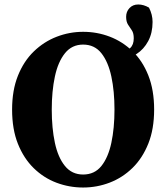

<svg xmlns="http://www.w3.org/2000/svg" viewBox="-20 -818 742 857"><path d="M351 19Q289 19 232 -2.5Q175 -24 130.5 -67.5Q86 -111 60 -176Q34 -241 34 -329Q34 -415 60 -480Q86 -545 131 -588.5Q176 -632 233 -654Q290 -676 351 -676Q413 -676 469.5 -654.5Q526 -633 571 -590Q616 -547 642 -481.5Q668 -416 668 -329Q668 -242 642 -177Q616 -112 571.5 -68.5Q527 -25 470 -3Q413 19 351 19ZM351 -39Q402 -39 432.5 -77Q463 -115 477 -180.5Q491 -246 491 -329Q491 -411 477 -476.5Q463 -542 432.5 -580.5Q402 -619 351 -619Q301 -619 270 -580.5Q239 -542 225 -476.5Q211 -411 211 -329Q211 -246 225 -180.5Q239 -115 270 -77Q301 -39 351 -39ZM518 -553V-585Q545 -589 561 -603.5Q577 -618 577 -647Q577 -670 568.5 -682.5Q560 -695 551.5 -708Q543 -721 543 -743Q543 -766 558 -782Q573 -798 597 -798Q621 -798 645 -784Q661 -753 661 -720Q661 -671 641.5 -634.5Q622 -598 589.5 -577Q557 -556 518 -553Z"/></svg>

Font: Source Serif 4
Style: Bold
Weight: 700
Designer: Frank Grießhammer
Foundry: Adobe
Version: Version 4.005;hotconv 1.1.0;makeotfexe 2.6.0